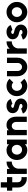

<svg xmlns="http://www.w3.org/2000/svg" viewBox="2047 -2743 708 4842"><g transform="rotate(-90 2401.0 -322.0)"><path d="M93 -656V-500H13V-367H93V-223Q93 -131 158 -66Q224 0 316 0H355V-133H316Q279 -133 252 -160Q226 -186 226 -223V-367H355V-500H226V-656Z M436 -500V0H569V-228Q581 -300 629 -339Q678 -379 746 -379V-512Q680 -512 629 -485Q600 -470 576 -447Q572 -443 568.5 -439Q565 -435 561 -431V-500Z M1184 -500V-446Q1181 -450 1178 -453.5Q1175 -457 1172 -460Q1118 -512 1036 -512Q929 -512 858 -436Q787 -360 787 -250Q787 -140 858 -64Q929 12 1036 12Q1119 12 1171 -37Q1175 -40 1177.5 -43.5Q1180 -47 1184 -50V0H1302V-500ZM1047 -380Q1100 -380 1135 -343Q1151 -324 1160 -301Q1169 -278 1169 -250Q1169 -223 1160 -199.5Q1151 -176 1135 -158Q1100 -120 1047 -120Q993 -120 958 -158Q923 -196 923 -250Q923 -305 958 -343Q993 -380 1047 -380Z M1880 0V-260Q1880 -316 1866 -361.5Q1852 -407 1824 -442Q1766 -512 1671 -512Q1598 -512 1553 -469Q1549 -465 1545 -461Q1541 -457 1537 -453V-500H1412V0H1545V-265Q1545 -316 1574 -347Q1603 -379 1647 -379Q1690 -379 1718 -347Q1747 -317 1747 -265V0Z M2327 -405Q2305 -457 2262 -484Q2216 -513 2149 -512Q2075 -511 2021 -470Q1968 -429 1968 -355Q1969 -297 2006 -256Q2025 -235 2051.5 -221Q2078 -207 2111 -200Q2119 -198 2127.5 -195.5Q2136 -193 2144 -191Q2201 -177 2202 -153Q2203 -134 2187 -121Q2172 -109 2143 -109Q2101 -109 2085 -144L1959 -99Q1980 -45 2031 -17Q2083 11 2149 12Q2228 12 2276 -25Q2337 -70 2338 -147Q2338 -220 2283 -267Q2246 -299 2183 -313Q2177 -315 2168 -317Q2159 -319 2148 -321Q2103 -331 2102 -354Q2101 -371 2115 -382Q2128 -393 2151 -393Q2169 -393 2182 -385Q2196 -377 2202 -362Z M2654 -512Q2545 -512 2471 -436Q2397 -359 2397 -250Q2397 -141 2471 -65Q2545 12 2654 12Q2761 12 2835 -64L2741 -159Q2706 -121 2654 -121Q2601 -121 2566 -159Q2531 -196 2531 -250Q2531 -304 2566 -341Q2601 -379 2654 -379Q2706 -379 2741 -341L2835 -436Q2761 -512 2654 -512Z M2899 -500V-240Q2899 -131 2967 -60Q3035 12 3133 12Q3231 12 3299 -60Q3367 -131 3367 -240V-500H3234V-235Q3234 -184 3205 -153Q3176 -121 3133 -121Q3090 -121 3061 -153Q3032 -184 3032 -235V-500Z M3468 -500V0H3601V-228Q3613 -300 3661 -339Q3710 -379 3778 -379V-512Q3712 -512 3661 -485Q3632 -470 3608 -447Q3604 -443 3600.5 -439Q3597 -435 3593 -431V-500Z M4191 -405Q4169 -457 4126 -484Q4080 -513 4013 -512Q3939 -511 3885 -470Q3832 -429 3832 -355Q3833 -297 3870 -256Q3889 -235 3915.5 -221Q3942 -207 3975 -200Q3983 -198 3991.5 -195.5Q4000 -193 4008 -191Q4065 -177 4066 -153Q4067 -134 4051 -121Q4036 -109 4007 -109Q3965 -109 3949 -144L3823 -99Q3844 -45 3895 -17Q3947 11 4013 12Q4092 12 4140 -25Q4201 -70 4202 -147Q4202 -220 4147 -267Q4110 -299 4047 -313Q4041 -315 4032 -317Q4023 -319 4012 -321Q3967 -331 3966 -354Q3965 -371 3979 -382Q3992 -393 4015 -393Q4033 -393 4046 -385Q4060 -377 4066 -362Z M4518 -379Q4570 -379 4605 -341Q4640 -304 4640 -250Q4640 -223 4631.5 -200Q4623 -177 4605 -159Q4570 -121 4518 -121Q4465 -121 4430 -159Q4395 -196 4395 -250Q4395 -277 4403.5 -300Q4412 -323 4430 -341Q4465 -379 4518 -379ZM4518 -512Q4409 -512 4336 -435Q4261 -359 4261 -250Q4261 -141 4336 -65Q4409 12 4518 12Q4626 12 4699 -65Q4774 -141 4774 -250Q4774 -359 4699 -435Q4626 -512 4518 -512Z"/></g></svg>

Font: Unageo
Style: Bold
Weight: 700
Designer: Richard Sepsi
Foundry: Richard Sepsi
Version: Version 2.000